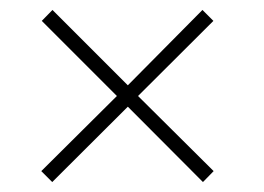

<svg xmlns="http://www.w3.org/2000/svg" viewBox="-20 -525 531 386"><path d="M257.5 -332 409.5 -181 388 -159 237 -310.5 85 -159 63 -181 215 -332 64 -483 85.5 -505 237 -353.5 387 -505 409 -483Z"/></svg>

Font: League Spartan Thin
Style: Regular
Weight: 100
Foundry: The League of Moveable Type
Version: Version 2.002